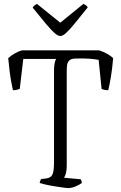

<svg xmlns="http://www.w3.org/2000/svg" viewBox="-20 -961 620 981"><path d="M328 0Q322 0 308 -2Q294 -4 276 -6.5Q258 -9 239.5 -12.5Q221 -16 206 -19.5Q191 -23 183 -26Q183 -31 185.5 -37Q188 -43 190 -46L214 -49Q230 -51 239 -58Q248 -65 252 -82Q256 -99 256 -130V-600Q256 -625 259.5 -640Q263 -655 267 -660H99L81 -507Q77 -505 67.5 -502.5Q58 -500 46 -500Q43 -514 38 -540Q33 -566 29 -598.5Q25 -631 22 -664Q35 -676 54.5 -687.5Q74 -699 93 -704H486Q508 -697 527.5 -686Q547 -675 558 -664Q554 -612 546.5 -567.5Q539 -523 533 -500Q522 -500 512 -502.5Q502 -505 499 -507L484 -655Q465 -659 437 -661Q409 -663 369 -662Q345 -662 335 -653Q325 -644 323 -630Q321 -616 321 -599V-113Q321 -91 316.5 -75Q312 -59 307 -53L392 -45Q394 -43 396 -37Q398 -31 398 -26Q385 -16 365 -8Q345 0 328 0ZM288 -777Q276 -777 259 -792Q242 -807 215 -839Q188 -871 147 -922Q149 -926 154.5 -931.5Q160 -937 169 -941L288 -845L406 -941Q416 -937 421.5 -932Q427 -927 428 -923Q386 -870 359 -837.5Q332 -805 316 -791Q300 -777 288 -777Z"/></svg>

Font: Texturina 12pt Thin
Style: Regular
Weight: 250
Designer: Guillermo Torres Carreño
Foundry: Omnibus-Type
Version: Version 1.002